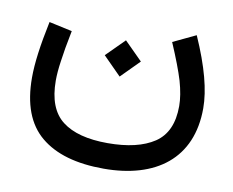

<svg xmlns="http://www.w3.org/2000/svg" viewBox="-67 -430 895 736"><g transform="rotate(10 381.0 -62.0)"><path d="M378.4 -137.2 448.7 -208 378.4 -278.3 308.1 -208ZM553.7 -302.7C578.6 -244.6 596.7 -197.3 607.4 -161.6C617.7 -125.5 623 -93.3 623 -65.4C623 2.4 601.6 50.3 558.6 79.1C515.1 107.9 454.6 122.1 377 122.1C298.8 122.1 239.7 106.4 200.2 75.7C160.2 44.9 140.1 -7.3 140.1 -80.1C140.1 -101.1 142.1 -126.5 146.5 -156.2C150.4 -186 157.2 -226.1 167.5 -276.9L77.6 -296.4C57.6 -200.7 48.3 -131.3 48.3 -75.2C48.3 27.8 76.7 103 133.8 150.4C190.9 197.8 272.5 221.2 379.4 221.2C582 221.2 715.3 123 715.3 -72.8C715.3 -143.1 692.4 -231 642.1 -344.7Z"/></g></svg>

Font: Estedad Medium
Style: Regular
Weight: 500
Designer: Amin Abedi
Version: Version 7.3